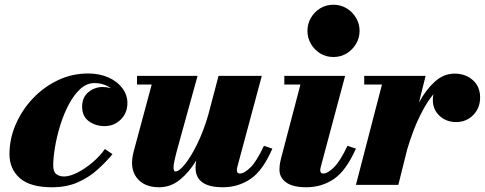

<svg xmlns="http://www.w3.org/2000/svg" viewBox="-20 -780 2046 810"><path d="M454.5 -129.5Q427.5 -97 392 -64.8Q356.5 -32.5 309 -11.2Q261.5 10 198.5 10Q108 10 64 -28.2Q20 -66.5 20 -130Q20 -194 46 -254.5Q72 -315 117.8 -363.8Q163.5 -412.5 223.5 -441.2Q283.5 -470 351.5 -470Q400 -470 437.5 -453.2Q475 -436.5 496.2 -408Q517.5 -379.5 517.5 -345Q517.5 -303.5 489.5 -275.8Q461.5 -248 421 -248Q383.5 -248 355 -268.5Q326.5 -289 326.5 -330Q326.5 -369.5 353 -391.2Q379.5 -413 413.5 -413Q429.5 -413 448 -408Q417 -429.5 378 -429.5Q345.5 -429.5 318.2 -404.2Q291 -379 269.8 -338.5Q248.5 -298 234 -251Q219.5 -204 212 -159Q204.5 -114 204.5 -81.5Q204.5 -55.5 217.5 -45.5Q230.5 -35.5 250.5 -35.5Q274.5 -35.5 306.5 -51.8Q338.5 -68 370 -94.5Q401.5 -121 422.5 -151.5Z M813.5 -460 728.5 -152.5Q712.5 -94 712.2 -75.2Q712 -56.5 720 -56.5Q735.5 -56.5 760.5 -87.5Q785.5 -118.5 812 -172.5Q838.5 -226.5 858.5 -295L902 -460H1084.5L983 -82.5Q982 -78 980.5 -72.5Q979 -67 979 -63Q979 -48 991.5 -48Q1011 -48 1037.2 -74.2Q1063.5 -100.5 1093.5 -165L1129 -153Q1088.5 -59.5 1036.5 -24.8Q984.5 10 920 10Q805 10 805 -72.5Q805 -88 808 -103Q778 -53.5 739 -21.8Q700 10 651.5 10Q587 10 556.2 -31Q525.5 -72 544 -141L620 -423.5H558V-460Z M1277 -650Q1277 -679 1291.2 -704Q1305.5 -729 1330.2 -744.5Q1355 -760 1386.5 -760Q1418 -760 1443 -744.5Q1468 -729 1482.5 -704Q1497 -679 1497 -650Q1497 -621 1482.5 -595.8Q1468 -570.5 1443 -555Q1418 -539.5 1386.5 -539.5Q1355 -539.5 1330.2 -555Q1305.5 -570.5 1291.2 -595.8Q1277 -621 1277 -650ZM1481.5 -153Q1440 -59.5 1388.5 -24.8Q1337 10 1272 10Q1214.5 10 1186.8 -10.8Q1159 -31.5 1159 -63.5Q1159 -82.5 1161.8 -94.5Q1164.5 -106.5 1166.5 -115L1247.5 -423.5H1179.5V-460H1436L1335 -82.5Q1334 -78.5 1332.5 -72.8Q1331 -67 1331 -61.5Q1331 -48 1343.5 -48Q1362.5 -48 1389 -74.2Q1415.5 -100.5 1446 -165Z M1591.5 -423.5H1516.5V-460H1775.5L1747.5 -347.5Q1776 -400.5 1813.8 -435Q1851.5 -469.5 1898 -469.5Q1943.5 -469.5 1974.5 -442.2Q2005.5 -415 2005.5 -368.5Q2005.5 -324.5 1976.5 -294.8Q1947.5 -265 1904 -265Q1863 -265 1834.5 -291.2Q1806 -317.5 1806 -358.5Q1806 -371 1808.5 -382.5Q1784 -353 1762.8 -313Q1741.5 -273 1725 -230Q1708.5 -187 1697.5 -148.5L1660.5 0H1481.5Z"/></svg>

Font: Bodoni* 06pt Fatface
Style: Italic
Weight: 900
Italic angle: -13°
Version: Version 2.3